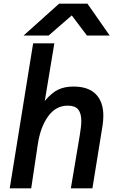

<svg xmlns="http://www.w3.org/2000/svg" viewBox="-20 -1026 640 1046"><path d="M160.5 -790H276L224 -476Q261 -520.5 296.5 -537.5Q332 -554.5 380 -554.5Q461.5 -554.5 502.2 -512.8Q543 -471 543 -395Q543 -370 538.5 -340.5L483.5 0H366L414.5 -288.5Q423 -338.5 423 -367Q423 -408.5 406 -429.5Q389 -450.5 349 -450.5Q284.5 -450.5 242.2 -392.2Q200 -334 186 -240L150 0H33ZM302 -1006H456.5L577.5 -832.5H453.5L371 -942L245 -832.5H108.5Z"/></svg>

Font: JuliaMono SemiBold
Style: Italic
Weight: 600
Italic angle: -9°
Monospace: yes
Designer: cormullion
Foundry: corm
Version: Version 0.056; ttfautohint (v1.8.4)